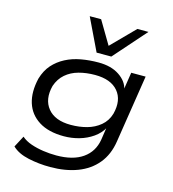

<svg xmlns="http://www.w3.org/2000/svg" viewBox="-134 -874 1055 1172"><g transform="rotate(15 393.0 -288.0)"><path d="M291 188Q220 188 153 173.5Q86 159 49 123L87 51Q112 73 148.5 85.5Q185 98 226.5 104Q268 110 309 110Q414 110 475.5 67Q537 24 550 -54L562 -134L565 -135Q544 -96 505.5 -69Q467 -42 420 -28.5Q373 -15 323 -15Q226 -15 165 -53.5Q104 -92 83 -159Q62 -226 83 -315Q99 -369 130.5 -404.5Q162 -440 206 -463Q250 -486 303 -495.5Q356 -505 413 -505Q493 -505 544.5 -470.5Q596 -436 606 -387H604L621 -496H712L645 -67Q632 17 585 74Q538 131 463 159.5Q388 188 291 188ZM346 -93Q400 -93 447.5 -106Q495 -119 531 -149Q567 -179 581 -227Q604 -317 558 -371.5Q512 -426 412 -426Q357 -426 309.5 -413Q262 -400 228 -370.5Q194 -341 178 -294Q155 -205 200.5 -149Q246 -93 346 -93ZM385 -560 287 -764H359L445 -619L588 -764H658L478 -560Z"/></g></svg>

Font: Nunito Sans 7pt Expanded
Style: Italic
Weight: 400
Width: 7
Italic angle: -9°
Designer: Vernon Adams
Foundry: Vernon Adams
Version: Version 3.101;gftools[0.9.27]